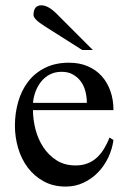

<svg xmlns="http://www.w3.org/2000/svg" viewBox="-20 -687 475 722"><path d="M406.7 -160.2Q401.9 -126 387 -94.5Q372.1 -63 348.6 -38.8Q325.2 -14.6 294.2 0Q263.2 14.6 227.1 14.6Q180.2 14.6 144.3 -5.1Q108.4 -24.9 84.2 -57.1Q60.1 -89.4 48.1 -130.4Q36.1 -171.4 36.1 -214.4Q36.1 -261.7 48.6 -304.7Q61 -347.7 85.9 -380.1Q110.8 -412.6 149.4 -431.9Q188 -451.2 239.3 -451.2Q278.8 -451.2 309.8 -438Q340.8 -424.8 362.3 -400.9Q383.8 -377 395.3 -344.2Q406.7 -311.5 406.7 -272.9H104Q104 -237.3 113.5 -200.4Q123 -163.6 142.8 -133.5Q162.6 -103.5 192.6 -84.2Q222.7 -64.9 264.2 -64.9Q289.6 -64.9 309.6 -72.8Q329.6 -80.6 345 -95Q360.4 -109.4 371.8 -128.7Q383.3 -147.9 392.1 -169.9ZM306.6 -300.3Q306.6 -321.8 301.3 -343Q295.9 -364.3 284.2 -380.4Q272.5 -396.5 254.6 -406.7Q236.8 -417 211.9 -417Q187 -417 168 -407.2Q148.9 -397.5 135.5 -381.1Q122.1 -364.7 114 -343.5Q106 -322.3 104 -300.3ZM289.1 -499 148.9 -587.9Q106 -614.7 106 -630.4Q106 -667 135.7 -667Q161.1 -667 192.9 -635.3L329.1 -499Z"/></svg>

Font: Kitab
Style: Regular
Weight: 400
Designer: SIL International
Foundry: Khaled Hosny
Version: Version 1.000